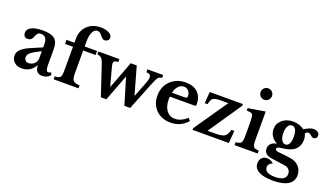

<svg xmlns="http://www.w3.org/2000/svg" viewBox="-90 -1513 4216 2456"><g transform="rotate(20 2017.5 -285.0)"><path d="M344 -190V-285Q257 -245 216 -213Q175 -181 175 -147Q175 -118 191 -101Q207 -84 231 -84Q279 -84 311.5 -114.5Q344 -145 344 -190ZM203 -277 344 -338V-380Q344 -491 260 -491Q232 -491 216.5 -476Q201 -461 188 -424Q169 -371 117 -371Q89 -371 74 -388Q59 -405 59 -436Q59 -484 113 -512Q167 -540 270 -540Q383 -540 430.5 -499.5Q478 -459 478 -364V-145Q478 -60 512 -60Q531 -60 547 -73L562 -44Q549 -19 519 -4.5Q489 10 452 10Q406 10 382 -18Q358 -46 358 -97H353Q295 9 173 9Q111 9 72.5 -26.5Q34 -62 34 -119Q34 -209 203 -277Z M591 -475V-530H699V-586Q699 -695 769 -762.5Q839 -830 952 -830Q1019 -830 1063.5 -806Q1108 -782 1108 -745Q1108 -722 1090.5 -707Q1073 -692 1048 -692Q1031 -692 1018 -702.5Q1005 -713 976 -748Q954 -774 924 -774Q884 -774 861 -725Q838 -676 838 -592V-530H1007V-475H838V-166Q838 -91 859.5 -66.5Q881 -42 947 -40V0H609V-40Q669 -43 684 -62.5Q699 -82 699 -158V-475Z M1465 -345 1330 10H1255L1118 -401Q1103 -448 1081.5 -468Q1060 -488 1025 -490V-530H1311V-490Q1275 -489 1261 -479.5Q1247 -470 1247 -447Q1247 -433 1258 -393L1321 -159H1325L1465 -530H1547L1652 -159H1657L1737 -366Q1755 -412 1755 -442Q1755 -490 1692 -490V-530H1907V-490Q1871 -490 1852.5 -466Q1834 -442 1792 -336L1654 10H1575L1469 -345Z M2401 -128 2429 -93Q2338 10 2202 10Q2079 10 2003 -64.5Q1927 -139 1927 -258Q1927 -382 2007.5 -461Q2088 -540 2214 -540Q2320 -540 2379 -482.5Q2438 -425 2438 -323Q2438 -307 2433 -303.5Q2428 -300 2405 -300H2083Q2079 -291 2079 -267Q2079 -169 2121.5 -112Q2164 -55 2237 -55Q2320 -55 2401 -128ZM2090 -356H2235Q2276 -356 2287 -360.5Q2298 -365 2298 -382Q2298 -425 2273 -453.5Q2248 -482 2210 -482Q2167 -482 2133.5 -446.5Q2100 -411 2090 -356Z M3006 -170 2994 0H2500V-23L2813 -477H2721Q2635 -477 2607.5 -458.5Q2580 -440 2568 -374H2529L2541 -530H2992V-507L2684 -54H2772Q2877 -54 2912.5 -75Q2948 -96 2967 -170Z M3299 -540V-164Q3299 -84 3313.5 -63Q3328 -42 3386 -40V0H3071V-40Q3127 -43 3143.5 -64.5Q3160 -86 3160 -157V-280Q3160 -396 3153 -427Q3148 -452 3130.5 -460Q3113 -468 3067 -468V-502ZM3152 -752Q3152 -785 3174.5 -807.5Q3197 -830 3229 -830Q3262 -830 3284.5 -807.5Q3307 -785 3307 -752Q3307 -720 3284.5 -697.5Q3262 -675 3229 -675Q3197 -675 3174.5 -697.5Q3152 -720 3152 -752Z M3631 -108Q3723 -100 3794 -89Q3871 -78 3916 -30.5Q3961 17 3961 87Q3961 172 3890.5 216Q3820 260 3685 260Q3561 260 3493 223.5Q3425 187 3425 120Q3425 70 3451.5 42.5Q3478 15 3520 15Q3577 15 3612 56Q3586 61 3569.5 79.5Q3553 98 3553 123Q3553 163 3589 184.5Q3625 206 3693 206Q3843 206 3843 111Q3843 76 3820 52Q3797 28 3756 23L3581 -1Q3470 -16 3470 -100Q3470 -140 3496.5 -166.5Q3523 -193 3572 -203V-207Q3527 -225 3498 -269.5Q3469 -314 3469 -365Q3469 -440 3527.5 -490Q3586 -540 3674 -540Q3764 -540 3828 -491Q3907 -540 3950 -540Q3988 -540 4011.5 -523Q4035 -506 4035 -478Q4035 -457 4022 -443.5Q4009 -430 3988 -430Q3968 -430 3946.5 -451.5Q3925 -473 3905 -473Q3884 -473 3865 -446Q3883 -414 3883 -364Q3883 -285 3831.5 -235Q3780 -185 3671 -173Q3623 -168 3604.5 -160Q3586 -152 3586 -136Q3586 -112 3631 -108ZM3679 -230Q3711 -230 3729 -264Q3747 -298 3747 -359Q3747 -421 3729 -454.5Q3711 -488 3678 -488Q3644 -488 3624 -453.5Q3604 -419 3604 -361Q3604 -302 3624.5 -266Q3645 -230 3679 -230Z"/></g></svg>

Font: Libre Baskerville
Style: Bold
Weight: 700
Designer: Pablo Impallari, Rodrigo Fuenzalida
Foundry: Pablo Impallari, Rodrigo Fuenzalida
Version: Version 1.000